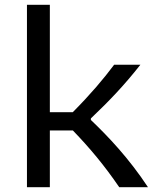

<svg xmlns="http://www.w3.org/2000/svg" viewBox="-20 -785 660 805"><path d="M93 -765V0H189V-238H285.5C356.5 -164.5 417.5 -91.5 480 0H600.5C520.5 -121.5 433 -213.5 361 -282V-288.5C440.5 -364 502.5 -429.5 568.5 -513.5H458.5C414 -454 360.5 -390.5 285 -314.5H189V-765Z"/></svg>

Font: Monaspace Argon
Style: Regular
Weight: 400
Designer: Riley Cran & the Lettermatic Team
Foundry: Lettermatic
Version: Version 1.200 (Monaspace Argon)